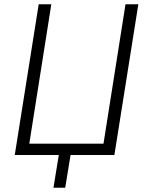

<svg xmlns="http://www.w3.org/2000/svg" viewBox="-20 -725 680 898"><path d="M230 153 255 0H49L161 -705H220L117 -53H464L567 -705H627L515 0H310L285 153Z"/></svg>

Font: Nunito Sans 10pt Condensed Light
Style: Italic
Weight: 300
Width: 3
Italic angle: -9°
Designer: Vernon Adams
Foundry: Vernon Adams
Version: Version 3.101;gftools[0.9.27]